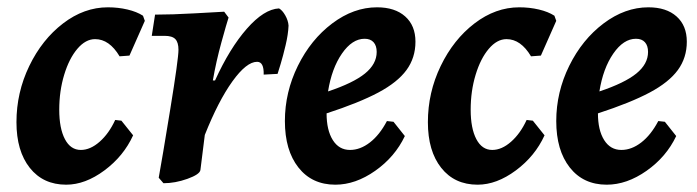

<svg xmlns="http://www.w3.org/2000/svg" viewBox="-20 -493 1907 525"><path d="M142 -193Q142 -142 157.5 -112.5Q173 -83 201 -83Q227 -83 252.5 -105.5Q278 -128 295 -165L312 -163L344 -123Q318 -66 265.5 -27Q213 12 161 12Q98 12 61.5 -34Q25 -80 25 -159Q25 -240 60 -312.5Q95 -385 152.5 -429Q210 -473 275 -473Q303 -473 328.5 -467Q354 -461 371 -450L376 -436L334 -341L307 -339Q279 -386 240 -386Q214 -386 191.5 -359.5Q169 -333 155.5 -288.5Q142 -244 142 -193Z M468 -357Q468 -377 459.5 -386Q451 -395 430 -395H395L404 -453Q450 -453 512 -456.5Q574 -460 593 -461L605 -445Q600 -430 585.5 -377.5Q571 -325 562 -273H568Q608 -361 655 -414.5Q702 -468 743 -470Q752 -465 760 -451Q768 -437 769 -423Q768 -399 761 -369.5Q754 -340 747.5 -318.5Q741 -297 739 -291L701 -289Q702 -324 683 -324Q654 -324 615.5 -270.5Q577 -217 540 -124L528 -28Q526 -16 492.5 -4Q459 8 427 8L414 -7Q423 -56 445.5 -194Q468 -332 468 -357Z M873 -183Q873 -137 890 -110Q907 -83 937 -83Q965 -83 991.5 -103.5Q1018 -124 1038 -162L1056 -160L1087 -121Q1060 -64 1006 -26Q952 12 897 12Q833 12 796 -35Q759 -82 759 -162Q759 -241 794.5 -313Q830 -385 888.5 -429Q947 -473 1011 -473Q1060 -473 1088 -448Q1116 -423 1116 -379Q1116 -335 1091.5 -301.5Q1067 -268 1014.5 -240Q962 -212 873 -183ZM877 -243Q946 -266 978 -292Q1010 -318 1010 -351Q1010 -368 1001.5 -377.5Q993 -387 977 -387Q943 -387 915 -346.5Q887 -306 877 -243Z M1267 -193Q1267 -142 1282.5 -112.5Q1298 -83 1326 -83Q1352 -83 1377.5 -105.5Q1403 -128 1420 -165L1437 -163L1469 -123Q1443 -66 1390.5 -27Q1338 12 1286 12Q1223 12 1186.5 -34Q1150 -80 1150 -159Q1150 -240 1185 -312.5Q1220 -385 1277.5 -429Q1335 -473 1400 -473Q1428 -473 1453.5 -467Q1479 -461 1496 -450L1501 -436L1459 -341L1432 -339Q1404 -386 1365 -386Q1339 -386 1316.5 -359.5Q1294 -333 1280.5 -288.5Q1267 -244 1267 -193Z M1615 -183Q1615 -137 1632 -110Q1649 -83 1679 -83Q1707 -83 1733.5 -103.5Q1760 -124 1780 -162L1798 -160L1829 -121Q1802 -64 1748 -26Q1694 12 1639 12Q1575 12 1538 -35Q1501 -82 1501 -162Q1501 -241 1536.5 -313Q1572 -385 1630.5 -429Q1689 -473 1753 -473Q1802 -473 1830 -448Q1858 -423 1858 -379Q1858 -335 1833.5 -301.5Q1809 -268 1756.5 -240Q1704 -212 1615 -183ZM1619 -243Q1688 -266 1720 -292Q1752 -318 1752 -351Q1752 -368 1743.5 -377.5Q1735 -387 1719 -387Q1685 -387 1657 -346.5Q1629 -306 1619 -243Z"/></svg>

Font: Alegreya
Style: Bold Italic
Weight: 700
Italic angle: -7°
Designer: Juan Pablo del Peral
Foundry: Huerta Tipografica
Version: Version 2.007; ttfautohint (v1.6)